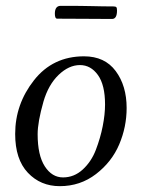

<svg xmlns="http://www.w3.org/2000/svg" viewBox="-20 -628 486 658"><path d="M168 -581Q168 -608 188 -608Q265 -608 298 -607Q331 -606 368 -606Q376 -606 378.5 -603.5Q381 -601 381 -592Q381 -563 364 -563Q357 -563 276.5 -563.5Q196 -564 176 -564Q168 -564 168 -581ZM32 -169Q32 -271 96.5 -353Q161 -435 268 -435Q339 -435 376.5 -384.5Q414 -334 414 -258Q414 -193 388.5 -133Q363 -73 309 -31.5Q255 10 185 10Q119 10 75.5 -36Q32 -82 32 -169ZM109 -168Q109 -96 133.5 -58Q158 -20 196 -20Q234 -20 263.5 -47Q293 -74 308.5 -114.5Q324 -155 332 -195.5Q340 -236 340 -270Q340 -337 315.5 -371Q291 -405 254 -405Q216 -405 181 -371.5Q146 -338 129 -280Q109 -210 109 -168Z"/></svg>

Font: OFL Sorts Mill Goudy TT
Style: Italic
Weight: 500
Italic angle: -6°
Version: Version 003.000